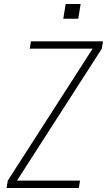

<svg xmlns="http://www.w3.org/2000/svg" viewBox="-20 -942 540 962"><path d="M13 0 19 -37 444 -698H129L135 -735H496L490 -698L65 -37H381L375 0ZM297 -848 309 -922H384L372 -848Z"/></svg>

Font: Iosevka SS04 Extralight
Style: Italic
Weight: 200
Italic angle: -9°
Monospace: yes
Designer: Belleve Invis
Foundry: Belleve Invis
Version: Version 19.0.0; ttfautohint (v1.8.4)